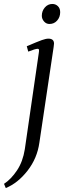

<svg xmlns="http://www.w3.org/2000/svg" viewBox="-46 -637 321 960"><path d="M-25.9 282.2Q9.8 258.8 39.1 214.8Q68.4 170.9 78.1 108.9L147.9 -372.1Q149.9 -383.3 148.9 -388.2Q147.9 -393.1 143.1 -393.1Q130.9 -393.1 95.2 -378.9L87.9 -405.8Q142.6 -429.2 163.1 -436.5Q183.6 -443.8 195.8 -443.8Q224.1 -443.8 224.1 -418.9Q224.1 -415.5 222.2 -401.9L150.9 76.2Q140.1 154.3 91.6 216.6Q43 278.8 -17.1 303.2ZM163.1 -558.1Q163.1 -582 178.2 -599.6Q193.4 -617.2 215.8 -617.2Q231.9 -617.2 243.4 -606.2Q254.9 -595.2 254.9 -576.2Q254.9 -551.3 239.7 -534.2Q224.6 -517.1 201.2 -517.1Q185.1 -517.1 174.1 -529.8Q163.1 -542.5 163.1 -558.1Z"/></svg>

Font: Dehuti
Style: Italic
Weight: 400
Version: Version 1.2